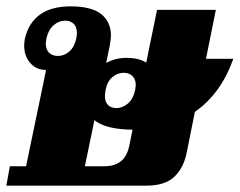

<svg xmlns="http://www.w3.org/2000/svg" viewBox="-22 -584 754 604"><path d="M591 -232 566 -107Q557 -58 527.5 -29Q498 0 439 0H-2L9 -61H60L123 -364Q92 -364 73 -386Q54 -408 54 -441Q54 -447 56 -461Q67 -511 103 -537.5Q139 -564 200 -564Q266 -564 296.5 -539.5Q327 -515 327 -472Q327 -463 323 -439L312 -386Q341 -402 376 -402Q415 -402 438 -387L472 -553H657L626 -399H712Q673 -289 591 -232ZM220 -479Q220 -499 210 -509Q200 -519 183 -519Q163 -519 146.5 -504.5Q130 -490 124 -463Q122 -451 122 -448Q122 -428 132.5 -418Q143 -408 160 -408Q180 -408 196 -422Q212 -436 218 -463Q220 -475 220 -479ZM310 -300Q308 -288 308 -282Q308 -263 318 -253.5Q328 -244 344 -244Q364 -244 380.5 -258.5Q397 -273 403 -300Q405 -312 405 -316Q405 -335 394.5 -345Q384 -355 367 -355Q347 -355 331 -341Q315 -327 310 -300ZM385 -127 395 -176Q310 -177 275 -206L245 -61H306Q338 -61 358 -76.5Q378 -92 385 -127Z"/></svg>

Font: Trirong Black
Style: Italic
Weight: 900
Italic angle: -12°
Designer: Katatrad Team
Foundry: CadsonDemak
Version: Version 1.001